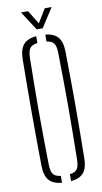

<svg xmlns="http://www.w3.org/2000/svg" viewBox="-103 -991 556 1042"><g transform="rotate(-10 175.0 -470.5)"><path d="M151 4Q102 -0.5 80 -26.2Q58 -52 57 -105Q56 -191.5 55.5 -263.8Q55 -336 55 -403.2Q55 -470.5 55.5 -541Q56 -611.5 57 -694Q58 -747.5 80 -773.5Q102 -799.5 151 -804V-766Q120.5 -762.5 109.2 -746.5Q98 -730.5 97 -694Q95.5 -606.5 94.8 -537.5Q94 -468.5 94 -404.2Q94 -340 94.8 -268.8Q95.5 -197.5 97 -105Q98 -68.5 109.2 -53Q120.5 -37.5 151 -34ZM201 4V-34.5Q230.5 -38 241.5 -53.8Q252.5 -69.5 253 -105Q254.5 -194.5 255.2 -264.8Q256 -335 256 -399.2Q256 -463.5 255.2 -533.8Q254.5 -604 253 -694Q252.5 -729.5 241.5 -745.8Q230.5 -762 201 -765.5V-804Q249 -799 270.8 -772.8Q292.5 -746.5 293 -694Q294 -611.5 294.8 -541Q295.5 -470.5 295.5 -403.2Q295.5 -336 294.8 -263.8Q294 -191.5 293 -105Q292.5 -52.5 270.8 -26.8Q249 -1 201 4ZM160 -840 92 -945H131L177 -870L223 -945H261L193 -840Z"/></g></svg>

Font: Big Shoulders Stencil Text Thin
Style: Regular
Weight: 100
Designer: Patric King
Foundry: XO Type Co
Version: Version 2.001